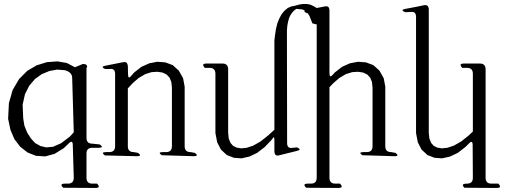

<svg xmlns="http://www.w3.org/2000/svg" viewBox="-20 -803 2540 957"><path d="M294.9 132.8Q274.4 112.3 303.7 112.3H318.4Q347.7 112.3 347.7 83L342.8 -79.1Q342.8 -108.4 322.3 -87.9L297.9 -64.5L252 -36.1L205.1 -23.4L159.2 -26.4L117.2 -43L81.1 -71.3L51.8 -109.4L32.2 -155.3L20.5 -210.9L24.4 -289.1L43 -354.5L75.2 -409.2L116.2 -450.2L163.1 -477.5L213.9 -493.2L265.6 -497.1L312.5 -489.3L353.5 -467.8L393.6 -484.4L407.2 -482.4Q419.9 -471.7 411.1 -464.8V-116.2Q411.1 -86.9 440.4 -86.9L477.5 -83Q500 -66.4 472.7 -66.4H440.4Q411.1 -66.4 411.1 -38.1V83Q411.1 112.3 440.4 112.3H463.9Q484.4 133.8 455.1 133.8ZM226.6 -449.2 188.5 -433.6 154.3 -409.2 126 -376 104.5 -334 92.8 -281.2 95.7 -212.9 101.6 -176.8 115.2 -142.6 133.8 -113.3 155.3 -89.8 181.6 -75.2 210 -68.4 244.1 -71.3 284.2 -88.9 328.1 -122.1 347.7 -143.6 339.8 -414.1Q339.8 -443.4 302.7 -453.1L264.6 -456.1Z M786.1 -29.3Q763.7 -44.9 792 -44.9H807.6Q836.9 -44.9 836.9 -74.2V-365.2L834 -394.5L825.2 -416L810.5 -431.6L790 -441.4L764.6 -445.3L735.4 -443.4L704.1 -433.6L670.9 -414.1L640.6 -387.7L617.2 -362.3V-74.2Q617.2 -44.9 646.5 -44.9L668 -41Q690.4 -24.4 662.1 -24.4L502.9 -28.3Q480.5 -44.9 508.8 -44.9H524.4Q553.7 -44.9 553.7 -74.2V-434.6Q553.7 -463.9 525.4 -459H503.9Q478.5 -470.7 505.9 -475.6L594.7 -493.2Q614.3 -497.1 617.2 -475.6L618.2 -433.6Q618.2 -404.3 635.7 -426.8L648.4 -441.4L684.6 -469.7L723.6 -487.3L763.7 -495.1L803.7 -492.2L840.8 -478.5L871.1 -451.2L892.6 -413.1L900.4 -371.1V-74.2Q900.4 -44.9 929.7 -44.9L951.2 -41Q973.6 -24.4 945.3 -24.4Z M1522.5 -723.6 1509.8 -744.1 1500 -750 1487.3 -755.9 1457 -758.8 1445.3 -750 1435.5 -739.3 1427.7 -727.5 1420.9 -712.9 1416 -695.3 1412.1 -674.8 1410.2 -650.4V-623V-601.6L1411.1 -89.8Q1411.1 -60.5 1439.5 -66.4L1460.9 -68.4Q1486.3 -56.6 1460 -50.8L1369.1 -28.3Q1349.6 -24.4 1347.7 -45.9V-105.5Q1347.7 -129.9 1335.9 -108.4L1299.8 -70.3L1261.7 -41L1222.7 -22.5L1183.6 -13.7L1145.5 -16.6L1110.4 -30.3L1081.1 -57.6L1062.5 -93.8L1053.7 -139.6V-435.5Q1053.7 -464.8 1024.4 -464.8H1001Q980.5 -486.3 1009.8 -486.3H1088.9Q1117.2 -486.3 1117.2 -457V-141.6L1120.1 -112.3L1128.9 -90.8L1141.6 -76.2L1159.2 -67.4L1181.6 -63.5L1210 -66.4L1242.2 -77.1L1278.3 -97.7L1315.4 -127L1347.7 -156.2V-601.6L1350.6 -626L1355.5 -658.2L1362.3 -686.5L1372.1 -710.9L1383.8 -732.4L1398.4 -750L1415 -763.7L1433.6 -771.5L1446.3 -773.4L1471.7 -780.3L1490.2 -783.2H1507.8L1525.4 -780.3L1541 -773.4L1556.6 -764.6L1568.4 -751L1579.1 -735.4L1585.9 -716.8L1580.1 -694.3L1560.5 -680.7L1537.1 -686.5Z M1786.1 -29.3Q1763.7 -44.9 1792 -44.9H1807.6Q1836.9 -44.9 1836.9 -74.2V-365.2L1834 -394.5L1825.2 -416L1810.5 -431.6L1790 -441.4L1764.6 -445.3L1735.4 -443.4L1704.1 -433.6L1670.9 -414.1L1640.6 -387.7L1622.1 -368.2V83Q1622.1 112.3 1651.4 112.3H1674.8Q1695.3 133.8 1666 133.8L1505.9 132.8Q1485.4 112.3 1514.6 112.3H1529.3Q1558.6 112.3 1558.6 83V-712.9Q1558.6 -742.2 1530.3 -737.3H1509.8Q1483.4 -749 1511.7 -753.9L1601.6 -771.5Q1620.1 -774.4 1622.1 -753.9V-438.5Q1622.1 -410.2 1640.6 -432.6L1648.4 -441.4L1684.6 -469.7L1723.6 -487.3L1763.7 -495.1L1803.7 -492.2L1840.8 -478.5L1871.1 -451.2L1892.6 -413.1L1900.4 -371.1V-74.2Q1900.4 -44.9 1929.7 -44.9L1951.2 -41Q1973.6 -24.4 1945.3 -24.4Z M2120.1 -112.3 2128.9 -90.8 2141.6 -76.2 2159.2 -67.4 2181.6 -63.5 2210 -66.4 2242.2 -77.1 2278.3 -97.7 2315.4 -127 2336.9 -147.5V-435.5Q2336.9 -464.8 2307.6 -464.8H2284.2Q2263.7 -486.3 2293 -486.3H2372.1Q2400.4 -486.3 2400.4 -457V83Q2400.4 112.3 2429.7 112.3H2463.9Q2484.4 133.8 2455.1 133.8L2294.9 132.8Q2274.4 112.3 2307.6 112.3Q2336.9 112.3 2336.9 83L2335.9 -79.1Q2335.9 -108.4 2316.4 -86.9L2299.8 -70.3L2261.7 -41L2222.7 -22.5L2183.6 -13.7L2145.5 -16.6L2110.4 -30.3L2081.1 -57.6L2062.5 -93.8L2053.7 -139.6V-718.8Q2053.7 -748 2025.4 -743.2L1999 -742.2Q1972.7 -753.9 2001 -758.8L2057.6 -769.5L2094.7 -777.3Q2114.3 -780.3 2117.2 -759.8V-141.6Z"/></svg>

Font: B2 Hana
Style: Regular
Weight: 500
Version: 2020-08-05; (max)